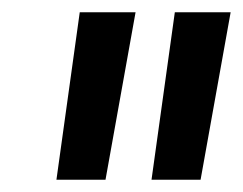

<svg xmlns="http://www.w3.org/2000/svg" viewBox="-20 -720 396 313"><path d="M72 -427 110 -700H201L152 -427ZM227 -427 265 -700H356L307 -427Z"/></svg>

Font: Georama Medium
Style: Italic
Weight: 500
Italic angle: -9°
Designer: Jean-Baptiste Levee
Foundry: Production Type
Version: Version 1.000